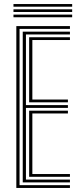

<svg xmlns="http://www.w3.org/2000/svg" viewBox="-20 -929 394 949"><path d="M60.7 0V-800H325.7V-786.2H76.6V-13.8H325.7V0ZM124.1 -55.1V-381.9H315.7V-368.2H139.9V-68.8H325.7V-55.1ZM92.4 -27.5V-772.5H325.7V-758.7H108.2V-409.5H315.7V-395.7H108.2V-41.3H325.7V-27.5ZM124.1 -423.3V-744.9H325.7V-731.2H139.9V-437H315.7V-423.3ZM46.6 -895.9V-909H336.7V-895.9ZM46.6 -843.7V-856.8H336.7V-843.7ZM46.6 -869.8V-882.9H336.7V-869.8Z"/></svg>

Font: Big Shoulders Inline Text Thin
Style: Regular
Weight: 100
Designer: Patric King
Foundry: XO Type Co
Version: Version 2.002